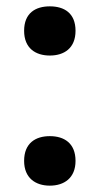

<svg xmlns="http://www.w3.org/2000/svg" viewBox="-20 -573 314 605"><path d="M56 -476C56 -421 92 -398 137 -398C182 -398 218 -421 218 -476C218 -532 182 -553 137 -553C92 -553 56 -532 56 -476ZM56 -66C56 -12 92 12 137 12C182 12 218 -12 218 -66C218 -122 182 -144 137 -144C92 -144 56 -122 56 -66Z"/></svg>

Font: Noto Sans Thai Looped UI Narrow
Style: Bold
Weight: 700
Width: 4
Designer: Cadson Demak Team
Foundry: Cadson Demak Co., Ltd.
Version: Version 1.000